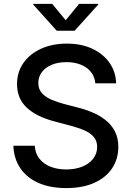

<svg xmlns="http://www.w3.org/2000/svg" viewBox="-20 -964 683 996"><path d="M323.7 11.7Q241.2 11.7 180.7 -14.6Q120.1 -41 86.2 -90.3Q52.2 -139.6 49.3 -208H160.2Q163.1 -167 185.3 -139.6Q207.5 -112.3 243.4 -98.6Q279.3 -85 323.2 -85Q370.1 -85 406.2 -99.4Q442.4 -113.8 463.1 -140.4Q483.9 -167 483.9 -201.7Q483.9 -232.9 466.6 -253.4Q449.2 -273.9 418 -287.6Q386.7 -301.3 345.7 -312L261.2 -334.5Q168.5 -358.9 118.4 -406Q68.4 -453.1 68.4 -527.8Q68.4 -590.8 102.1 -638.2Q135.7 -685.5 194.1 -711.7Q252.4 -737.8 326.7 -737.8Q401.9 -737.8 458.7 -711.2Q515.6 -684.6 548.1 -638.2Q580.6 -591.8 582.5 -531.7H474.6Q469.2 -584 428.2 -612.8Q387.2 -641.6 324.2 -641.6Q280.3 -641.6 247.6 -627.7Q214.8 -613.8 196.8 -589.4Q178.7 -564.9 178.7 -533.7Q178.7 -500.5 198.7 -479.5Q218.8 -458.5 249.5 -445.8Q280.3 -433.1 311.5 -424.8L383.3 -406.2Q421.4 -397 458.7 -381.3Q496.1 -365.7 526.6 -341.8Q557.1 -317.9 575.4 -283.7Q593.8 -249.5 593.8 -201.7Q593.8 -139.6 561.8 -91.3Q529.8 -43 469.2 -15.6Q408.7 11.7 323.7 11.7ZM251 -943.8 320.8 -858.9 390.1 -943.8H489.7V-940.4L367.2 -804.7H274.4L152.3 -940.4V-943.8Z"/></svg>

Font: Inter 17pt Medium
Style: Regular
Weight: 500
Version: Version 4.001;git-66647c0bb